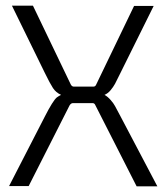

<svg xmlns="http://www.w3.org/2000/svg" viewBox="-20 -656 586 676"><path d="M319 -359 452 -635H521L404 -399Q391 -372 385 -361Q379 -350 369.5 -338.5Q360 -327 348 -322Q359 -316 369.5 -304Q380 -292 385 -282.5Q390 -273 405 -245L534 0H461L316 -285Q313 -293 306 -293H237Q230 -293 225 -285L81 -1H12L138 -246Q166 -301 180 -313Q187 -318 195 -322Q177 -330 166.5 -346Q156 -362 138 -399L22 -636H96L229 -359Q233 -351 240 -351H309Q316 -351 319 -359Z"/></svg>

Font: Gemunu Libre Light
Style: Regular
Weight: 300
Designer: Puspanada Ekanayake, Sola Matas, Pathum Egodawatta, Kosala Senevirathne
Foundry: mooniak
Version: Version 1.100